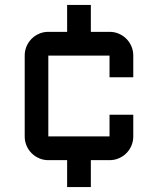

<svg xmlns="http://www.w3.org/2000/svg" viewBox="-20 -649 640 778"><path d="M175.8 -423.8V-96.2H423.8V-184.1H520V-96.2Q520 -76.2 512.5 -58.6Q504.9 -41 491.9 -28.1Q479 -15.1 461.4 -7.6Q443.8 0 423.8 0H348.1V108.9H252V0H175.8Q156.2 0 138.7 -7.6Q121.1 -15.1 108.2 -28.1Q95.2 -41 87.6 -58.6Q80.1 -76.2 80.1 -96.2V-423.8Q80.1 -443.8 87.6 -461.4Q95.2 -479 108.2 -491.9Q121.1 -504.9 138.7 -512.5Q156.2 -520 175.8 -520H252V-628.9H348.1V-520H423.8Q443.8 -520 461.4 -512.5Q479 -504.9 491.9 -491.9Q504.9 -479 512.5 -461.4Q520 -443.8 520 -423.8V-335.9H423.8V-423.8Z"/></svg>

Font: Aldrich [RUS by Daymarius]
Style: Regular
Weight: 400
Designer: Matthew Desmond
Foundry: Matthew Desmond
Version: Version 1.002 August 24, 2018